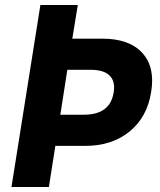

<svg xmlns="http://www.w3.org/2000/svg" viewBox="-20 -750 640 770"><path d="M26 0 142 -730H292L270 -595H390Q498 -595 550.5 -538Q603 -481 586 -380Q570 -280 499.5 -222.5Q429 -165 322 -165H202L176 0ZM222 -290H317Q422 -290 436 -380Q443 -424 419.5 -447Q396 -470 345 -470H250Z"/></svg>

Font: JetBrains Mono NL ExtraBold
Style: Italic
Weight: 800
Italic angle: -9°
Monospace: yes
Designer: Philipp Nurullin, Konstantin Bulenkov
Foundry: JetBrains
Version: Version 2.305; ttfautohint (v1.8.4.7-5d5b)